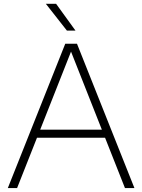

<svg xmlns="http://www.w3.org/2000/svg" viewBox="-20 -964 730 984"><path d="M620.5 0 518.5 -258H169.5L67.5 0H20L314.5 -740H374.5L669 0ZM186 -299.5H502L344 -699.5ZM323 -807 215 -944.5H267.5L367 -807Z"/></svg>

Font: Encode Sans Semi Expanded ExLight
Style: Regular
Weight: 275
Width: 6
Designer: Multiple Designers
Foundry: Impallari Type
Version: Version 2.000